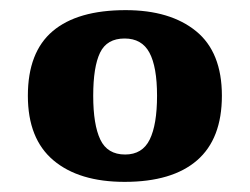

<svg xmlns="http://www.w3.org/2000/svg" viewBox="-20 -739 493 379"><path d="M226 -380Q136 -380 85.5 -422.5Q35 -465 35 -550Q35 -636 84 -677.5Q133 -719 228 -719Q316 -719 367 -677.5Q418 -636 418 -550Q418 -465 369 -422.5Q320 -380 226 -380ZM227 -434Q261 -434 275.5 -463.5Q290 -493 290 -550Q290 -607 275 -635Q260 -663 226 -663Q191 -663 177.5 -635Q164 -607 164 -550Q164 -493 178 -463.5Q192 -434 227 -434Z"/></svg>

Font: Noto Serif Bengali ExtraBold
Style: Regular
Weight: 800
Designer: Juan Bruce, Universal Thirst, Indian Type Foundry and the Monotype Design Team.
Foundry: Monotype Imaging Inc.
Version: Version 2.003